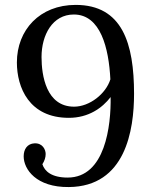

<svg xmlns="http://www.w3.org/2000/svg" viewBox="-20 -736 618 772"><path d="M277.8 -307.1C166 -307.1 147 -432.1 147 -506.8C147 -595.2 190.9 -677.7 276.9 -677.7C384.8 -677.7 417.5 -542 423.8 -417C405.8 -358.9 340.3 -307.1 277.8 -307.1ZM150.4 -75.7C159.2 -89.4 163.6 -103 163.6 -116.7C163.6 -134.3 151.4 -161.1 118.7 -159.7C89.8 -158.2 75.2 -136.2 75.2 -107.4C75.2 -55.2 126 17.6 256.8 16.1C484.9 14.2 519 -212.9 519 -358.9C519 -561 472.2 -716.3 284.2 -716.3C139.6 -716.3 47.9 -615.2 47.9 -484.9C47.9 -384.3 97.2 -262.2 256.8 -262.2C335.9 -262.2 391.1 -301.8 424.8 -345.7C426.8 -231.4 403.3 -22 252 -22C188 -22 159.7 -46.9 150.4 -75.7Z"/></svg>

Font: Parastoo
Style: Regular
Weight: 400
Foundry: Saber Rastikerdar (saber.rastikerdar@gmail.com)
Version: Version 2.0.1